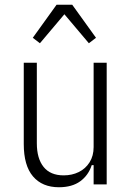

<svg xmlns="http://www.w3.org/2000/svg" viewBox="-20 -776 548 808"><path d="M374 0V-81H366Q352 -38 317.5 -13Q283 12 228 12Q158 12 119 -33.5Q80 -79 80 -170V-512H135V-173Q135 -109 163.5 -73.5Q192 -38 248 -38Q283 -38 311.5 -52Q340 -66 357 -93Q374 -120 374 -157V-512H429V0ZM218 -756H284L384 -617L354 -594L251 -716L148 -594L118 -617Z"/></svg>

Font: IBM Plex Sans Condensed Light
Style: Regular
Weight: 300
Width: 3
Designer: Mike Abbink, Paul van der Laan, Pieter van Rosmalen
Foundry: Bold Monday
Version: Version 3.201